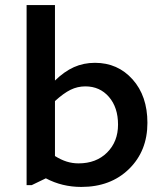

<svg xmlns="http://www.w3.org/2000/svg" viewBox="-20 -730 654 758"><path d="M85 -710H197V-412Q234 -448 272 -465Q310 -482 355 -482Q445 -482 503.5 -416.5Q562 -351 562 -245Q562 -134 489.5 -63Q417 8 301 8Q263 8 228 -0.5Q193 -9 161 -26L105 1H85ZM446 -238Q446 -306 410 -347.5Q374 -389 317 -389Q286 -389 258.5 -375.5Q231 -362 197 -331V-114Q221 -99 243.5 -92Q266 -85 290 -85Q360 -85 403 -128Q446 -171 446 -238Z"/></svg>

Font: Intel One Mono Medium
Style: Regular
Weight: 500
Monospace: yes
Designer: Fred Shallcrass
Foundry: Frere-Jones Type LLC
Version: Version 1.400;hotconv 1.1.0;makeotfexe 2.6.0;FJTRelease1.4